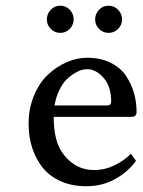

<svg xmlns="http://www.w3.org/2000/svg" viewBox="-20 -642 499 672"><path d="M170.9 -272.9H355Q369.1 -272.9 369.1 -287.1Q369.1 -339.4 342.5 -369.6Q315.9 -399.9 285.2 -399.9Q276.9 -399.9 265.9 -397Q254.9 -394 240 -385Q225.1 -376 211.9 -362.8Q198.7 -349.6 187.3 -325.9Q175.8 -302.2 170.9 -272.9ZM438 -104 456.1 -79.1Q426.3 -38.6 381.3 -14.4Q336.4 9.8 282.2 9.8Q232.4 9.8 193.4 -7.3Q154.3 -24.4 129.9 -54.7Q105.5 -85 92.8 -124Q80.1 -163.1 80.1 -209Q80.1 -261.7 98.6 -306.6Q117.2 -351.6 147 -379.9Q176.8 -408.2 212.9 -424.1Q249 -439.9 285.2 -439.9Q332 -439.9 367.2 -422.4Q402.3 -404.8 421.4 -376Q440.4 -347.2 449.2 -315.4Q458 -283.7 458 -250Q458 -232.9 439.9 -232.9H168Q168 -161.6 189.9 -121.1Q208 -88.4 238.5 -67.6Q269 -46.9 310.1 -46.9Q346.7 -46.9 381.3 -63.7Q416 -80.6 438 -104ZM157.7 -540.8Q144 -554.7 144 -574.2Q144 -593.8 157.7 -607.9Q171.4 -622.1 190.9 -622.1Q210.4 -622.1 224.1 -607.9Q237.8 -593.8 237.8 -574.2Q237.8 -554.7 224.1 -540.8Q210.4 -526.9 190.9 -526.9Q171.4 -526.9 157.7 -540.8ZM326.7 -540.8Q313 -554.7 313 -574.2Q313 -593.8 326.7 -607.9Q340.3 -622.1 359.9 -622.1Q379.4 -622.1 393.3 -607.9Q407.2 -593.8 407.2 -574.2Q407.2 -554.7 393.3 -540.8Q379.4 -526.9 359.9 -526.9Q340.3 -526.9 326.7 -540.8Z"/></svg>

Font: Linear Smooth
Style: Regular
Weight: 400
Designer: Philipp H. Poll, Flanker
Foundry: Philipp H. Poll, reworked by Flanker
Version: Version 1.061 | FøM Fix